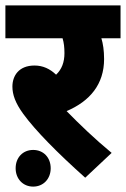

<svg xmlns="http://www.w3.org/2000/svg" viewBox="-20 -642 467 712"><path d="M394 -75C331 -127 274 -182 227 -230C314 -267 366 -330 366 -423C366 -455 362 -480 356 -500H427V-622H0V-500H212C217 -484 219 -466 219 -445C219 -411 209 -385 188 -365C165 -387 139 -399 108 -399C49 -399 26 -360 26 -321C26 -291 37 -260 66 -220C112 -157 193 -75 296 17ZM38 -18C38 21 65 50 103 50C141 50 168 21 168 -18C168 -58 141 -86 103 -86C65 -86 38 -58 38 -18Z"/></svg>

Font: Noto Sans SemiCondensed ExtraBold
Style: Italic
Weight: 800
Width: 4
Italic angle: -12°
Designer: Monotype Design Team
Foundry: Monotype Imaging Inc.
Version: Version 2.013